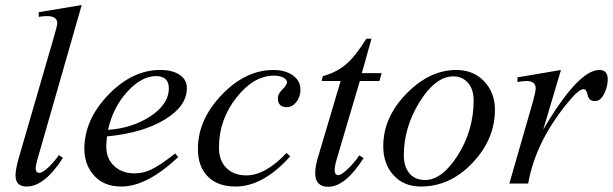

<svg xmlns="http://www.w3.org/2000/svg" viewBox="-20 -715 2388 748"><path d="M298.3 -695.3 127 -98.1Q119.1 -71.3 119.1 -58.6Q119.1 -41.5 133.8 -41.5Q145.5 -41.5 168.7 -63.2Q191.9 -85 209 -110.8L225.1 -100.1Q153.8 11.7 83.5 11.7Q40.5 11.7 40.5 -31.7Q40.5 -55.2 52.7 -98.1L190.4 -572.3Q203.1 -615.7 203.1 -624.5Q203.1 -652.3 163.6 -652.3Q148.4 -652.3 130.9 -649.4V-667.5Z M708 -371.1Q708 -301.3 621.6 -249Q535.2 -196.8 397 -183.6Q394 -161.6 394 -144.5Q394 -96.2 425.8 -67.4Q456.1 -39.6 503.9 -39.6Q537.1 -39.6 567.4 -53.7Q603 -70.3 662.6 -117.2L674.3 -103Q552.2 11.7 453.1 11.7Q378.4 11.7 339.8 -39.1Q308.6 -79.1 308.6 -134.8Q308.6 -248.5 401.9 -345.5Q495.1 -442.4 604 -442.4Q651.9 -442.4 679.9 -423.6Q708 -404.8 708 -371.1ZM637.7 -371.1Q637.7 -418.5 587.4 -418.5Q532.2 -418.5 477.1 -358.9Q419.9 -296.9 400.9 -209Q494.1 -215.8 563.5 -260.3Q637.7 -308.1 637.7 -371.1Z M1150.4 -366.7Q1150.4 -335.4 1132.3 -314.9Q1116.7 -297.4 1098.1 -297.4Q1062.5 -297.4 1062.5 -332Q1062.5 -349.6 1080.3 -366.7Q1098.1 -383.8 1098.1 -394.5Q1098.1 -404.3 1085 -412.1Q1069.8 -420.4 1047.4 -420.4Q969.2 -420.4 902.3 -336.4Q833 -249.5 833 -140.6Q833 -88.9 862.3 -60.3Q891.6 -31.7 939.5 -31.7Q1013.7 -31.7 1096.2 -119.1L1110.8 -106Q1005.4 11.7 897.5 11.7Q828.1 11.7 789.6 -27.3Q751 -66.4 751 -134.8Q751 -248.5 843.8 -345.5Q936.5 -442.4 1045.4 -442.4Q1091.3 -442.4 1120.8 -421.4Q1150.4 -400.4 1150.4 -366.7Z M1466.8 -430.2 1458 -399.4H1381.8L1292.5 -97.2Q1283.7 -67.9 1283.7 -52.7Q1283.7 -32.7 1298.3 -32.7Q1310.1 -32.7 1336.4 -58.1Q1362.8 -83.5 1379.9 -109.9L1396.5 -99.1Q1325.2 12.7 1258.8 12.7Q1208 12.7 1208 -40.5Q1208 -64.5 1217.3 -97.2L1307.1 -399.4H1232.9L1237.8 -418.5Q1294.4 -433.6 1333 -468.8Q1365.7 -498 1407.2 -564H1427.2L1389.6 -430.2Z M1908.2 -287.6Q1908.2 -173.8 1822.3 -82Q1734.4 11.7 1619.6 11.7Q1550.8 11.7 1510.7 -35.2Q1473.1 -78.6 1473.1 -145Q1473.1 -258.8 1564.9 -351.6Q1654.3 -442.4 1757.8 -442.4Q1824.7 -442.4 1866.5 -397.9Q1908.2 -353.5 1908.2 -287.6ZM1825.2 -323.2Q1825.2 -367.2 1803.2 -392.3Q1781.2 -417.5 1746.6 -417.5Q1676.8 -417.5 1615 -318.4Q1553.2 -219.2 1553.2 -109.9Q1553.2 -68.4 1572.8 -42.5Q1594.7 -13.7 1635.7 -13.7Q1702.1 -13.7 1763.2 -109.4Q1825.2 -207.5 1825.2 -323.2Z M2347.7 -405.8Q2347.7 -379.9 2335.9 -354.5Q2321.8 -321.3 2297.4 -321.3Q2274.4 -321.3 2269.5 -344.5Q2264.6 -367.7 2253.9 -367.7Q2237.3 -367.7 2208 -334Q2068.8 -174.3 2037.6 0H1964.4L2056.2 -319.3Q2066.9 -357.4 2066.9 -371.1Q2066.9 -399.4 2030.8 -399.4Q2016.1 -399.4 1996.1 -395.5V-413.6L2165.5 -442.4L2096.2 -210Q2232.9 -442.4 2314.9 -442.4Q2347.7 -442.4 2347.7 -405.8Z"/></svg>

Font: Dai Banna SIL Book
Style: Oblique
Weight: 400
Italic angle: -11°
Designer: Victor Gaultney
Foundry: SIL International
Version: Version 2.000